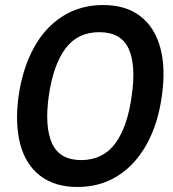

<svg xmlns="http://www.w3.org/2000/svg" viewBox="-20 -732 690 764"><path d="M288 12Q198 12 140 -32.5Q82 -77 60.5 -158.5Q39 -240 54 -350Q70 -460 114.5 -541.5Q159 -623 229.5 -667.5Q300 -712 390 -712Q481 -712 538.5 -667.5Q596 -623 618 -541.5Q640 -460 624 -350Q609 -240 564 -158.5Q519 -77 449 -32.5Q379 12 288 12ZM303 -95Q389 -95 438 -160.5Q487 -226 504 -350Q522 -474 491.5 -539Q461 -604 375 -604Q289 -604 240.5 -539Q192 -474 174 -350Q157 -226 187.5 -160.5Q218 -95 303 -95Z"/></svg>

Font: Host Grotesk Light SemiBold
Style: Italic
Weight: 600
Italic angle: -8°
Version: Version 1.003